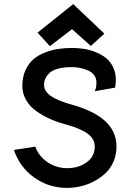

<svg xmlns="http://www.w3.org/2000/svg" viewBox="-20 -915 665 936"><path d="M223.1 -689.9 331.1 -772.9 422.9 -690.9 488.8 -751 336.9 -895 163.1 -755.9ZM301.8 -308.1Q339.4 -297.9 366.5 -285.9Q393.6 -273.9 407.7 -263.4Q421.9 -252.9 429.9 -240.2Q438 -227.5 439.9 -218.8Q441.9 -210 441.9 -199.2Q441.9 -152.8 402.8 -124Q363.8 -95.2 306.2 -95.2Q275.9 -95.2 246.1 -106.2Q216.3 -117.2 190.2 -141.6Q164.1 -166 151.9 -200.2L47.9 -184.1Q75.7 -100.6 146.5 -49.8Q217.3 1 307.1 1Q339.4 1 372.6 -6.6Q405.8 -14.2 437.3 -30.5Q468.8 -46.9 493.4 -69.8Q518.1 -92.8 533 -126.7Q547.9 -160.6 547.9 -200.2Q547.9 -273.4 493.2 -324.2Q438.5 -375 327.1 -405.8Q260.3 -424.3 227.5 -447.3Q194.8 -470.2 194.8 -502Q194.8 -517.1 200.4 -530.5Q206.1 -543.9 219.7 -557.9Q233.4 -571.8 261.7 -579.8Q290 -587.9 330.1 -587.9Q349.1 -587.9 368.2 -584.2Q387.2 -580.6 406.5 -572.8Q425.8 -564.9 438 -549.6Q450.2 -534.2 450.2 -513.2Q450.2 -487.3 441.9 -470.2L541 -487.8Q544.9 -510.7 544.9 -524.9Q544.9 -559.6 531.5 -587.4Q518.1 -615.2 496.6 -632.3Q475.1 -649.4 446.3 -660.9Q417.5 -672.4 388.9 -676.8Q360.4 -681.2 330.1 -681.2Q295.9 -681.2 264.4 -676.5Q232.9 -671.9 200 -659.2Q167 -646.5 143.3 -626.5Q119.6 -606.4 104.2 -573Q88.9 -539.6 88.9 -496.1Q88.9 -458.5 107.7 -426.5Q126.5 -394.5 158.7 -372.1Q190.9 -349.6 226.1 -334.2Q261.2 -318.8 301.8 -308.1Z"/></svg>

Font: Comic Neue Angular
Style: Bold
Weight: 700
Designer: Craig Rozynski
Foundry: Craig Rozynski
Version: Version 2.003